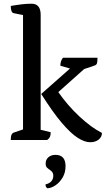

<svg xmlns="http://www.w3.org/2000/svg" viewBox="-20 -754 581 1034"><path d="M38 0Q38 -19 42 -28Q46 -37 54 -40L104 -57V-673L54 -683Q38 -686 38 -722Q73 -728 99 -731Q125 -734 150 -734Q199 -734 199 -674V-55L253 -42Q253 -26 249 -17Q245 -8 234 0ZM466 12Q436 12 399 -11.5Q362 -35 313.5 -91.5Q265 -148 202 -248L357 -385L305 -400Q305 -425 319 -443H505Q505 -421 502 -412.5Q499 -404 489 -401L433 -382L294 -258Q345 -185 408.5 -126Q472 -67 529 -38Q529 -16 511 -2Q493 12 466 12ZM235 260Q231 257 228 252.5Q225 248 225 239Q247 234 257 221.5Q267 209 267 193Q267 176 256.5 167.5Q246 159 235.5 151Q225 143 226 126Q226 106 240.5 93Q255 80 279 80Q333 80 333 141Q333 175 317.5 201.5Q302 228 279.5 243.5Q257 259 235 260Z"/></svg>

Font: Petrona Medium
Style: Regular
Weight: 500
Designer: Ringo R. Seeber
Foundry: Ringo R. Seeber
Version: Version 2.001; ttfautohint (v1.8.3)